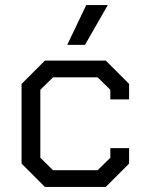

<svg xmlns="http://www.w3.org/2000/svg" viewBox="-20 -737 574 757"><path d="M65 -92V-406L157 -498H397L489 -406V-345H415V-383L365 -432H189L139 -383V-115L189 -66H365L415 -115V-153H489V-92L397 0H157ZM320 -717H405L315 -560H245Z"/></svg>

Font: Chakra Petch
Style: Regular
Weight: 400
Designer: Katatrad Aksorn Co.,Ltd.
Foundry: Cadson Demak Co.,Ltd.
Version: Version 1.000; ttfautohint (v1.6)